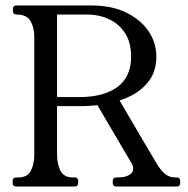

<svg xmlns="http://www.w3.org/2000/svg" viewBox="-20 -680 684 700"><path d="M550 -474Q550 -422 524.5 -387Q499 -352 458 -331Q417 -310 368.5 -301.5Q320 -293 274 -293H188V-116Q188 -82 200.5 -57.5Q213 -33 246 -33H252Q265 -33 265 -20V-13Q265 0 252 0H40Q26 0 26 -13V-20Q26 -33 40 -33H46Q80 -33 92.5 -57.5Q105 -82 105 -116V-544Q105 -579 91.5 -603Q78 -627 40 -627Q27 -627 27 -640V-647Q27 -660 40 -660H315Q387 -660 439.5 -634.5Q492 -609 521 -567Q550 -525 550 -474ZM269 -326Q357 -326 407.5 -362.5Q458 -399 458 -474Q458 -525 436 -559Q414 -593 377.5 -610Q341 -627 297 -627H188V-326ZM405 -332 532 -116Q544 -95 556 -76Q568 -57 583 -45Q598 -33 620 -33H624Q637 -33 637 -20V-13Q637 0 624 0H404Q391 0 391 -13V-20Q391 -33 404 -33H409Q443 -33 458 -47.5Q473 -62 459 -86L333 -300Z"/></svg>

Font: Young Serif Light
Style: Regular
Weight: 300
Designer: Bastien Sozeau
Foundry: NBR — Bastien Sozeau
Version: Version 5.001